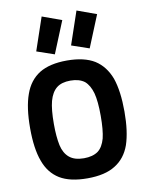

<svg xmlns="http://www.w3.org/2000/svg" viewBox="-104 -1045 859 1130"><g transform="rotate(-10 326.0 -480.5)"><path d="M326 12Q432 12 493 -27Q555 -65 582 -141Q608 -219 608 -337Q608 -460 581 -538Q552 -615 491 -654Q429 -692 326 -692Q223 -692 161 -654Q99 -615 72 -538Q44 -461 44 -337Q44 -214 72 -139Q99 -63 161 -25Q222 12 326 12ZM326 -108Q270 -108 239 -134Q208 -160 197 -209Q186 -261 186 -337Q186 -424 199 -473Q213 -524 243 -548Q273 -572 326 -572Q378 -572 410 -548Q439 -523 453 -473Q466 -424 466 -337Q466 -252 454 -203Q440 -153 411 -131Q379 -108 326 -108ZM158 -776 263 -740 341 -931 225 -973ZM366 -775 471 -739 549 -930 433 -972Z"/></g></svg>

Font: Online Auction - Bold
Style: Bold
Weight: 500
Designer: Mohamed Mostafa, the designer of Online Auction
Foundry: Kief Type Foundry
Version: ""